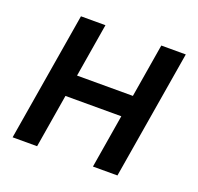

<svg xmlns="http://www.w3.org/2000/svg" viewBox="-101 -654 788 764"><g transform="rotate(20 293.0 -272.5)"><path d="M117.2 -545.5H220.9L183.2 -318.5H419.7L457.4 -545.5H561.1L470.2 0H366.5L404.1 -226.6H167.6L130 0H26.3Z"/></g></svg>

Font: Inter P Medium
Style: Italic
Weight: 500
Italic angle: 9.39999°
Designer: Rasmus Andersson
Foundry: rsms
Version: Version 3.018;git-588b23468